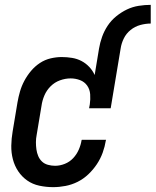

<svg xmlns="http://www.w3.org/2000/svg" viewBox="-20 -763 641 791"><path d="M388 -563Q392 -587 400.5 -611Q409 -635 423.5 -657Q438 -679 459 -696Q480 -713 503 -724Q526 -735 551.5 -739Q577 -743 601 -743V-666Q580 -666 558 -660Q536 -654 518 -639.5Q500 -625 490 -604.5Q480 -584 477 -563ZM199 8Q170 8 142 2Q114 -4 92 -19.5Q70 -35 55 -57.5Q40 -80 33 -107Q26 -134 26.5 -163Q27 -192 32 -221L52 -341Q56 -364 62.5 -386.5Q69 -409 80.5 -430.5Q92 -452 108 -471Q124 -490 144.5 -503.5Q165 -517 188.5 -522.5Q212 -528 234 -528Q256 -528 277 -524.5Q298 -521 316 -511.5Q334 -502 348 -487Q362 -472 370 -454L388 -563H477L436 -317H347L350 -333Q353 -354 351.5 -374.5Q350 -395 339 -410.5Q328 -426 309.5 -433Q291 -440 271 -440Q249 -440 227 -432Q205 -424 188.5 -407.5Q172 -391 163 -370Q154 -349 151 -327L131 -207Q128 -192 128 -177Q128 -162 130 -147.5Q132 -133 137.5 -120Q143 -107 153 -97.5Q163 -88 177.5 -84Q192 -80 207 -80Q227 -80 247 -88Q267 -96 281.5 -111.5Q296 -127 304.5 -146.5Q313 -166 316 -185L317 -187H417L416 -184Q412 -159 403 -134Q394 -109 379 -86.5Q364 -64 344 -45Q324 -26 300 -14Q276 -2 250 3Q224 8 199 8Z"/></svg>

Font: Iosevka Term Curly SmBd Obl
Style: Regular
Weight: 600
Italic angle: -9°
Designer: Belleve Invis
Foundry: Belleve Invis
Version: Version 32.3.0